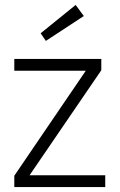

<svg xmlns="http://www.w3.org/2000/svg" viewBox="-20 -759 485 779"><path d="M38 0V-46L328 -472H38V-520H391V-474L100 -48H407V0ZM166 -593 145 -624 287 -739 320 -694Z"/></svg>

Font: Lexend Deca ExtraLight
Style: Regular
Weight: 200
Designer: Bonnie Shaver-Troup, Thomas Jockin
Foundry: Lexend
Version: Version 1.008; ttfautohint (v1.8.4.7-5d5b)